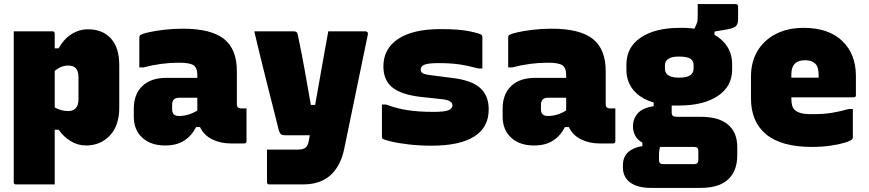

<svg xmlns="http://www.w3.org/2000/svg" viewBox="-20 -700 4240 937"><path d="M47 -547H236Q247 -547 247 -536V-464H266Q291 -509 328.5 -533Q366 -557 409 -557Q481 -557 521.5 -512Q562 -467 562 -384V-175Q562 -86 515.5 -38Q469 10 401 10Q359 10 324.5 -11.5Q290 -33 266 -67H247V200H58Q47 200 47 189ZM312 -380Q278 -380 247 -354V-176Q278 -158 312 -158Q363 -158 363 -216V-322Q363 -354 349 -368Q338 -380 312 -380Z M1136 -352V-190Q1136 -176 1147 -173Q1151 -171 1155 -171H1183V-11Q1183 0 1172 0H1105Q1056 0 1015.5 -20Q975 -40 956 -80H937Q916 -38 879 -14Q842 10 786 10Q716 10 674.5 -28Q633 -66 633 -131V-170Q633 -240 674.5 -280Q716 -320 792 -320H943V-334Q943 -369 924.5 -381.5Q906 -394 854 -394Q767 -394 680 -371H660V-517Q660 -524 663 -527Q670 -534 701.5 -541.5Q733 -549 778.5 -554.5Q824 -560 872 -560Q1009 -560 1072.5 -510.5Q1136 -461 1136 -352ZM820 -166Q820 -134 853 -134Q901 -134 943 -161V-223H854Q837 -223 828 -214Q820 -204 820 -190Z M1415 -547Q1430 -547 1433 -532Q1456 -423 1470 -341Q1484 -259 1497 -188H1518Q1533 -274 1549.5 -366Q1566 -458 1582 -547H1764Q1769 -547 1773 -543Q1777 -539 1775 -531Q1746 -392 1719 -260Q1692 -128 1661 21Q1644 108 1594 154Q1544 200 1459 200H1294Q1283 200 1283 189V30H1435Q1459 30 1471 20.5Q1483 11 1487 -13Q1489 -26 1492 -40H1372Q1357 -40 1351 -45Q1345 -50 1340 -66Q1336 -83 1326.5 -121Q1317 -159 1304 -210Q1291 -261 1276.5 -319Q1262 -377 1247.5 -436Q1233 -495 1221 -547Z M2095 -154Q2151 -154 2169.5 -162.5Q2188 -171 2188 -187Q2188 -210 2137 -216L2034 -227Q1938 -238 1894.5 -273.5Q1851 -309 1851 -376Q1851 -462 1923 -510Q1995 -558 2131 -558Q2219 -558 2270.5 -547.5Q2322 -537 2331 -529Q2334 -526 2334 -519V-366H2314Q2262 -380 2220 -386Q2178 -392 2121 -392Q2071 -392 2052 -384.5Q2033 -377 2033 -360Q2033 -347 2045 -341.5Q2057 -336 2083 -333L2184 -320Q2280 -309 2322.5 -271.5Q2365 -234 2365 -166Q2365 -78 2294 -33.5Q2223 11 2086 11Q2029 11 1976.5 5Q1924 -1 1888.5 -9.5Q1853 -18 1846 -24Q1844 -26 1844 -31V-190H1864Q1914 -171 1968 -162.5Q2022 -154 2095 -154Z M2936 -352V-190Q2936 -176 2947 -173Q2951 -171 2955 -171H2983V-11Q2983 0 2972 0H2905Q2856 0 2815.5 -20Q2775 -40 2756 -80H2737Q2716 -38 2679 -14Q2642 10 2586 10Q2516 10 2474.5 -28Q2433 -66 2433 -131V-170Q2433 -240 2474.5 -280Q2516 -320 2592 -320H2743V-334Q2743 -369 2724.5 -381.5Q2706 -394 2654 -394Q2567 -394 2480 -371H2460V-517Q2460 -524 2463 -527Q2470 -534 2501.5 -541.5Q2533 -549 2578.5 -554.5Q2624 -560 2672 -560Q2809 -560 2872.5 -510.5Q2936 -461 2936 -352ZM2620 -166Q2620 -134 2653 -134Q2701 -134 2743 -161V-223H2654Q2637 -223 2628 -214Q2620 -204 2620 -190Z M3296 -564Q3335 -565 3369 -560L3378 -580Q3383 -591 3384 -599.5Q3385 -608 3385 -623V-680H3571Q3582 -680 3582 -669V-606Q3582 -584 3572.5 -573.5Q3563 -563 3531 -557L3467 -546V-530Q3508 -507 3530.5 -470.5Q3553 -434 3553 -386V-361Q3553 -278 3483 -231.5Q3413 -185 3294 -185Q3275 -185 3258 -185V-152Q3258 -139 3264 -134.5Q3270 -130 3286 -130H3399Q3489 -130 3533.5 -91.5Q3578 -53 3578 17V58Q3578 134 3533.5 175.5Q3489 217 3399 217H3157Q3091 217 3055.5 190.5Q3020 164 3020 118V107Q3020 66 3045 43Q3070 20 3115 13V-4Q3091 -17 3080 -38Q3069 -59 3069 -83Q3069 -120 3092 -146.5Q3115 -173 3170 -182V-200Q3107 -218 3072 -259.5Q3037 -301 3037 -360V-385Q3037 -470 3107.5 -517Q3178 -564 3296 -564ZM3294 -424Q3225 -424 3225 -381V-366Q3225 -348 3235 -338Q3252 -321 3292 -321Q3331 -321 3348 -332.5Q3365 -344 3365 -366V-381Q3365 -399 3355 -409Q3339 -424 3294 -424ZM3219 101H3367Q3378 101 3383 96Q3388 91 3388 77V39Q3388 26 3383 21.5Q3378 17 3366 17H3212Q3207 17 3202 17Q3196 32 3196 55V79Q3196 92 3201 96.5Q3206 101 3219 101Z M3902 -564Q4024 -564 4090.5 -500Q4157 -436 4157 -329V-235Q4157 -225 4146 -225H3842V-217Q3842 -200 3845.5 -186.5Q3849 -173 3858 -164Q3869 -153 3890.5 -147.5Q3912 -142 3953 -143Q4000 -143 4040 -149.5Q4080 -156 4122 -168H4142V-28Q4142 -24 4138 -20Q4130 -12 4102 -3.5Q4074 5 4032.5 11Q3991 17 3942 17Q3794 17 3719.5 -44Q3645 -105 3645 -219V-328Q3645 -397 3676 -450Q3707 -503 3765 -533.5Q3823 -564 3902 -564ZM3909 -406Q3842 -406 3842 -338V-321H3975V-336Q3975 -373 3959 -389Q3942 -406 3909 -406Z"/></svg>

Font: Recursive Mn Lnr St Blk
Style: Regular
Weight: 900
Monospace: yes
Version: Version 1.079;hotconv 1.0.112;makeotfexe 2.5.65598; ttfautoh